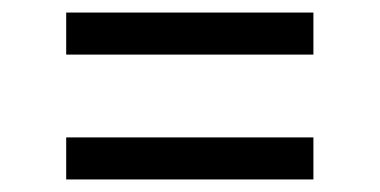

<svg xmlns="http://www.w3.org/2000/svg" viewBox="-20 -533 605 306"><path d="M85.5 -446V-513H479.5V-446ZM85.5 -247V-314H479.5V-247Z"/></svg>

Font: Encode Sans Expanded
Style: Regular
Weight: 400
Width: 7
Designer: Multiple Designers
Foundry: Impallari Type
Version: Version 2.000